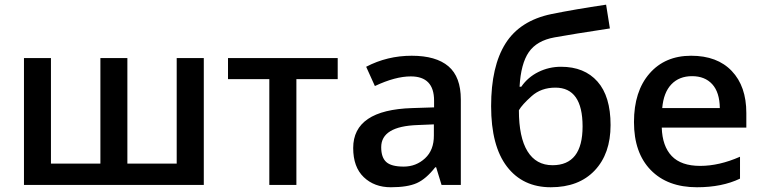

<svg xmlns="http://www.w3.org/2000/svg" viewBox="-20 -787 3244 817"><path d="M847.2 0H82V-540H196.8V-90.8H407.2V-540H522V-90.8H731.9V-540H847.2Z M1417 -540V-450.2H1241.2V0H1126V-450.2H950.2V-540Z M1826.2 -210.9V-257.8L1756.8 -254.9Q1602.1 -249.5 1602.1 -160.6Q1602.1 -117.2 1623.5 -97.7Q1645 -78.1 1697.8 -78.1Q1750.5 -78.1 1788.6 -113.3Q1826.7 -148.4 1826.2 -210.9ZM1731.9 -549.8Q1835.4 -549.8 1888.2 -504.9Q1940.9 -460 1940.9 -363.8V0H1858.9L1835.9 -75.2H1832Q1793 -25.4 1753.4 -7.8Q1713.9 9.8 1643.1 9.8Q1572.8 9.8 1527.8 -33.2Q1482.9 -76.2 1482.9 -157.2Q1482.9 -319.3 1733.9 -327.1L1827.1 -330.1V-358.9Q1827.1 -461.9 1728 -461.9Q1662.1 -461.9 1575.2 -420.9L1538.1 -502.9Q1627.9 -549.8 1731.9 -549.8Z M2331.1 -84Q2459 -84 2459 -249Q2459 -414.1 2343.3 -414.1Q2282.7 -414.1 2242.2 -377.9Q2201.7 -341.8 2188 -317.9Q2188 -202.6 2224.6 -143.3Q2261.2 -84 2331.1 -84ZM2326.2 -727.1Q2427.2 -747.6 2559.1 -767.1L2575.2 -666Q2414.6 -641.6 2339.4 -627.9Q2264.2 -614.3 2230.2 -565.2Q2196.3 -516.1 2190.9 -418H2198.2Q2226.1 -458.5 2271 -480.7Q2315.9 -502.9 2367.2 -502.9Q2466.8 -502.9 2522.5 -439.9Q2578.1 -377 2578.1 -254.9Q2578.1 -132.8 2510.5 -61.5Q2442.9 9.8 2323.7 9.8Q2204.6 9.8 2137.2 -78.1Q2069.8 -166 2069.8 -335.4Q2069.8 -504.9 2131.1 -602.1Q2192.4 -699.2 2326.2 -727.1Z M2797.9 -327.1H3043Q3042 -394.5 3010.7 -428.7Q2979.5 -462.9 2924.8 -462.9Q2870.1 -462.9 2836.9 -428.2Q2803.7 -393.6 2797.9 -327.1ZM3093.8 -484.9Q3155.8 -419.9 3155.8 -306.2V-244.1H2795.9Q2798.3 -165 2838.4 -123Q2878.4 -81.1 2959.5 -81.1Q3040.5 -81.1 3128.9 -120.1V-26.9Q3052.2 9.8 2945.8 9.8Q2820.3 9.8 2749 -63.5Q2677.7 -136.7 2677.7 -267.6Q2677.7 -398.4 2743.7 -474.1Q2809.6 -549.8 2920.9 -549.8Q3032.2 -549.8 3093.8 -484.9Z"/></svg>

Font: OpenSans-Semibold
Style: Regular
Weight: 600
Foundry: Ascender Corporation
Version: Version 1.10